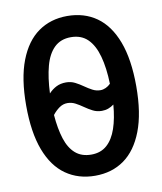

<svg xmlns="http://www.w3.org/2000/svg" viewBox="-82 -775 724 857"><g transform="rotate(-10 280.0 -347.0)"><path d="M281 15Q205 15 148.5 -24.5Q92 -64 61.5 -144.5Q31 -225 31 -347Q31 -469 62 -549.5Q93 -630 149 -669.5Q205 -709 280 -709Q357 -709 413 -669.5Q469 -630 499.5 -549.5Q530 -469 530 -347Q530 -225 499 -144.5Q468 -64 412.5 -24.5Q357 15 281 15ZM280 -81Q323 -81 351 -106Q379 -131 394.5 -176.5Q410 -222 415 -284Q403 -275 389.5 -270Q376 -265 360 -265Q338 -265 319.5 -274.5Q301 -284 284 -296Q267 -308 250 -317Q233 -326 214 -326Q194 -326 177 -314Q160 -302 146 -284Q151 -221 165.5 -175.5Q180 -130 208 -105.5Q236 -81 280 -81ZM370 -357Q382 -357 394 -362.5Q406 -368 416 -378Q414 -450 399.5 -503Q385 -556 356 -584.5Q327 -613 280 -613Q234 -613 205 -585Q176 -557 162 -505Q148 -453 145 -382Q161 -399 180 -408.5Q199 -418 224 -418Q246 -418 264.5 -408.5Q283 -399 300 -387Q317 -375 334 -366Q351 -357 370 -357Z"/></g></svg>

Font: Ubuntu Sans Mono Medium
Style: Regular
Weight: 500
Monospace: yes
Designer: Dalton Maag Ltd
Foundry: Dalton Maag Ltd
Version: Version 1.006